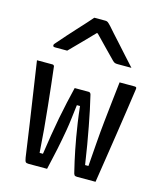

<svg xmlns="http://www.w3.org/2000/svg" viewBox="-121 -911 842 999"><g transform="rotate(15 300.0 -411.5)"><path d="M258 -443H333Q336 -443 338.5 -442Q341 -441 343 -438.5Q345 -436 346 -432Q355 -395 363.5 -354.5Q372 -314 380.5 -269Q389 -224 397.5 -174.5Q406 -125 414 -70H432Q437 -136 441.5 -196.5Q446 -257 452 -314Q458 -371 464 -425Q470 -479 476 -532H557Q561 -532 563.5 -531Q566 -530 567 -527Q568 -524 567 -518Q559 -461 549.5 -397Q540 -333 530 -266.5Q520 -200 509.5 -132.5Q499 -65 489 0H389Q379 0 375 -4.5Q371 -9 368 -25Q362 -49 356 -76Q350 -103 344 -133Q338 -163 332 -197.5Q326 -232 320 -272.5Q314 -313 309 -360H292Q287 -320 283 -286Q279 -252 274 -223Q269 -194 264 -167.5Q259 -141 253.5 -114.5Q248 -88 241.5 -60Q235 -32 228 0H128Q116 0 112 -5Q108 -10 105 -28Q100 -63 93.5 -108.5Q87 -154 79.5 -206Q72 -258 63.5 -313.5Q55 -369 47 -424.5Q39 -480 31 -532H114Q118 -532 120 -530.5Q122 -529 123.5 -527Q125 -525 125 -520Q130 -481 135.5 -429.5Q141 -378 147.5 -318.5Q154 -259 159.5 -195.5Q165 -132 169 -70H187Q195 -125 203 -174.5Q211 -224 220 -270.5Q229 -317 238.5 -359.5Q248 -402 258 -443ZM262 -823H322Q330 -823 335.5 -819Q341 -815 354 -801Q361 -792 380 -771.5Q399 -751 423 -724Q447 -697 471.5 -670Q496 -643 516 -621H443Q432 -621 426.5 -623Q421 -625 414 -632Q401 -645 366 -681Q338 -710 300 -749H295Q258 -711 231 -683Q197 -648 170 -621H104Q100 -621 97.5 -622Q95 -623 94 -625.5Q93 -628 93 -630Q93 -634 97 -638.5Q101 -643 114 -658Q126 -672 146 -694.5Q166 -717 189 -742Q212 -767 232 -789Q252 -811 262 -823Z"/></g></svg>

Font: Code D OnePiece
Style: Regular
Weight: 400
Version: Version 1.085; ttfautohint (v1.8.4.7-5d5b);Nerd Fonts 3.0.2